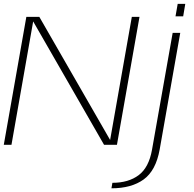

<svg xmlns="http://www.w3.org/2000/svg" viewBox="-21 -764 1026 1013"><path d="M-1 0 118 -675H186.5L560 -25.5L674.5 -675H715L596 0H528L154 -651L39.5 0ZM567 229.5 572 200.5Q657 200.5 710.8 160Q764.5 119.5 781 26L890 -590.5H930L821.5 24.5Q801.5 136 737 182.8Q672.5 229.5 567 229.5ZM916.5 -743.5H956.5L945.5 -678H905Z"/></svg>

Font: Anybody ExtraExpanded ExtraLight
Style: Italic
Weight: 200
Width: 8
Italic angle: -10°
Designer: Tyler Finck
Foundry: Etcetera Type Company
Version: Version 1.010; ttfautohint (v1.8.3) -l 8 -r 50 -G 200 -x 14 